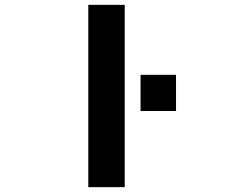

<svg xmlns="http://www.w3.org/2000/svg" viewBox="-20 -771 1040 793"><path d="M560.5 -312.5V-461.9H707V-312.5ZM344.7 2V-751H495.1V2Z"/></svg>

Font: GenEi Gothic M Regular
Style: Bold
Weight: 700
Designer: o_tamon (Modified); [Source Han Sans]
Ryoko NISHIZUKA  (kana & ideographs); Paul D. Hunt (Latin, Greek & Cyrillic); Wenl
Version: Version 1.1a;Original Version 1.004